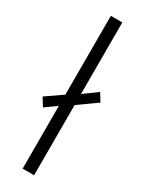

<svg xmlns="http://www.w3.org/2000/svg" viewBox="-202 -794 633 827"><g transform="rotate(30 114.5 -380.0)"><path d="M81 0V-312L25 -272L0 -312L81 -368V-760H138V-404L205 -453L229 -414L138 -349V0Z"/></g></svg>

Font: Noto Sans Display Light
Style: Regular
Weight: 300
Designer: Monotype Design Team
Foundry: Monotype Imaging Inc.
Version: Version 2.003